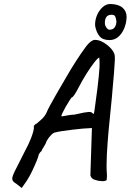

<svg xmlns="http://www.w3.org/2000/svg" viewBox="-20 -888 655 963"><path d="M61 33Q43 23 41.5 11Q40 -1 55 -31Q70 -61 102 -124Q126 -169 135.5 -194.5Q145 -220 147.5 -231Q150 -242 150 -245Q148 -254 152 -259.5Q156 -265 165 -269Q170 -274 185.5 -287Q201 -300 211 -318Q220 -339 232 -361Q244 -383 263 -416.5Q282 -450 314 -504Q334 -539 360.5 -580.5Q387 -622 414 -658Q425 -672 436 -680Q447 -688 456 -688Q475 -688 494.5 -677.5Q514 -667 530 -651.5Q546 -636 552 -621Q557 -613 556 -587Q555 -561 552 -524Q549 -487 545 -445Q542 -404 536 -348Q530 -292 524.5 -231Q519 -170 516 -113.5Q513 -57 516 -15Q517 -6 516 2Q515 10 515 15Q509 21 491 20.5Q473 20 456 14Q439 8 437 -1Q434 -4 433.5 -7Q433 -10 434 -28Q435 -46 436 -90L441 -246L428 -245Q419 -245 395 -243Q371 -241 343 -237.5Q315 -234 291.5 -230.5Q268 -227 259 -224Q250 -224 237.5 -212Q225 -200 214 -181Q210 -167 199.5 -151.5Q189 -136 189 -131Q182 -126 178 -119Q174 -112 174 -112Q174 -106 164.5 -82.5Q155 -59 141.5 -30.5Q128 -2 114 19L89 55ZM289 -304Q289 -304 300 -306Q311 -308 326 -310.5Q341 -313 353 -313Q382 -320 399 -323Q416 -326 425 -326.5Q434 -327 440 -324Q444 -319 447.5 -318Q451 -317 451 -317Q452 -319 454.5 -338.5Q457 -358 461 -387Q465 -416 469 -447.5Q473 -479 475.5 -506.5Q478 -534 479 -549Q480 -568 479 -583.5Q478 -599 478 -599Q472 -599 454.5 -577Q437 -555 414.5 -519.5Q392 -484 371 -443Q361 -424 352.5 -411.5Q344 -399 339 -399Q337 -397 328 -383Q319 -369 309 -351.5Q299 -334 292.5 -320Q286 -306 289 -304ZM529 -687Q495 -687 479 -706.5Q463 -726 457 -759Q456 -787 466.5 -811.5Q477 -836 494.5 -852Q512 -868 534 -868Q574 -867 594.5 -849.5Q615 -832 615 -803Q614 -771 602.5 -744.5Q591 -718 572.5 -702.5Q554 -687 529 -687ZM529 -739Q547 -739 555 -750.5Q563 -762 564 -779Q563 -793 558.5 -804Q554 -815 538 -814Q505 -813 506 -771Q506 -761 513.5 -750Q521 -739 529 -739Z"/></svg>

Font: Caveat SemiBold
Style: Regular
Weight: 600
Designer: Pablo Impallari
Foundry: Pablo Impallari
Version: Version 2.000